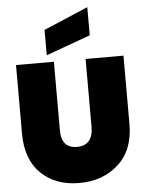

<svg xmlns="http://www.w3.org/2000/svg" viewBox="-64 -1058 848 1116"><g transform="rotate(-5 359.5 -500.0)"><path d="M46 -309V-708H267V-309Q267 -203 358 -203Q406 -203 429 -231.5Q452 -260 452 -309V-708H673V-309Q673 -158 582.5 -75.5Q492 7 353 7Q215 7 130.5 -75Q46 -157 46 -309ZM229 -897 488 -1007V-843L229 -749Z"/></g></svg>

Font: Poppins Black
Style: Regular
Weight: 900
Designer: Ninad Kale (Devanagari), Jonny Pinhorn (Latin)
Foundry: Indian Type Foundry
Version: Version 3.200;PS 1.000;hotconv 16.6.54;makeotf.lib2.5.65590